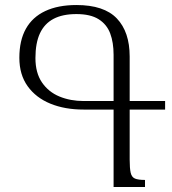

<svg xmlns="http://www.w3.org/2000/svg" viewBox="-20 -744 685 764"><path d="M432 0V-308H313Q238 -308 180.5 -331.5Q123 -355 90 -401Q57 -447 57 -514Q57 -583 83 -629.5Q109 -676 160 -700Q211 -724 284 -724Q394 -724 445 -670.5Q496 -617 496 -519V-109Q496 -74 500 -56.5Q504 -39 517 -33.5Q530 -28 557 -28V0ZM313 -342H432V-526Q432 -575 418.5 -611Q405 -647 372.5 -667.5Q340 -688 284 -688Q229 -688 193 -669Q157 -650 139 -611.5Q121 -573 121 -513Q121 -454 147 -416Q173 -378 216.5 -360Q260 -342 313 -342ZM488 -308V-342H637V-308Z"/></svg>

Font: Noto Serif Armenian Light
Style: Regular
Weight: 300
Version: Version 2.007